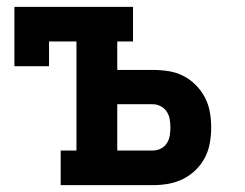

<svg xmlns="http://www.w3.org/2000/svg" viewBox="-20 -540 715 560"><path d="M157 0V-101H203V-419H123V-347H22V-520H368V-419H322V-336H426Q449 -336 471.5 -332.5Q494 -329 514 -319Q534 -309 550.5 -292.5Q567 -276 577.5 -256Q588 -236 592 -213.5Q596 -191 596 -168Q596 -146 592 -123Q588 -100 577.5 -80Q567 -60 550.5 -44Q534 -28 514 -18Q494 -8 471.5 -4Q449 0 426 0ZM322 -101H426Q438 -101 449 -106.5Q460 -112 466.5 -122Q473 -132 475 -144Q477 -156 477 -168Q477 -180 475 -192Q473 -204 466.5 -214Q460 -224 449 -230Q438 -236 426 -236H322Z"/></svg>

Font: Iosevka Etoile
Style: Bold
Weight: 700
Designer: Belleve Invis
Foundry: Belleve Invis
Version: Version 28.1.0; ttfautohint (v1.8.4)